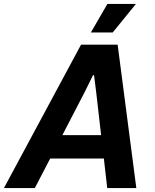

<svg xmlns="http://www.w3.org/2000/svg" viewBox="-59 -956 786 976"><path d="M372 -489 414 -574H419L430 -487L455 -269H258ZM118 0 196 -150H469L486 0H634L539 -729H353L-39 0ZM514 -791 632 -936H487L403 -791Z"/></svg>

Font: Mona Sans
Style: Bold Italic
Weight: 700
Italic angle: -11.7°
Designer: Deni Anggara
Foundry: GitHub
Version: Version 2.000;Glyphs 3.2.3 (3260)